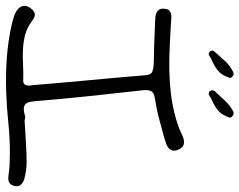

<svg xmlns="http://www.w3.org/2000/svg" viewBox="-318 -732 824 661"><g transform="rotate(90 94.5 -401.0)"><path d="M-206.1 -96.7Q-196.3 -108.4 -185.5 -108.4Q-176.8 -108.4 -164.1 -98.6Q-140.6 -81.1 -115.2 -74.7Q-89.8 -68.4 -64 -67.4Q-38.1 -66.4 -11.7 -67.9Q14.6 -69.3 41 -68.4Q48.8 -68.4 52.2 -71.3Q55.7 -74.2 57.1 -79.6Q58.6 -85 58.1 -90.8Q57.6 -96.7 56.6 -101.6Q48.8 -199.2 39.6 -295.4Q30.3 -391.6 22.5 -489.3Q20.5 -508.8 10.7 -512.7Q1 -516.6 -13.7 -517.6Q-50.8 -518.6 -87.4 -519.5Q-124 -520.5 -161.1 -522.5Q-168.9 -522.5 -177.7 -523.4Q-186.5 -524.4 -193.4 -527.8Q-200.2 -531.2 -204.1 -538.1Q-208 -544.9 -206.1 -556.6Q-205.1 -567.4 -199.7 -571.8Q-194.3 -576.2 -187.5 -577.6Q-180.7 -579.1 -172.9 -578.1Q-165 -577.1 -157.2 -577.1Q-122.1 -575.2 -86.4 -573.2Q-50.8 -571.3 -14.6 -571.3Q32.2 -571.3 79.6 -576.2Q127 -581.1 173.8 -594.7Q184.6 -598.6 194.8 -601.6Q205.1 -604.5 214.8 -609.4Q224.6 -614.3 234.4 -618.2Q244.1 -622.1 252.9 -622.1Q271.5 -622.1 279.3 -600.6Q284.2 -587.9 280.8 -579.6Q277.3 -571.3 270 -566.4Q262.7 -561.5 252.4 -558.6Q242.2 -555.7 233.4 -552.7Q202.1 -543.9 170.4 -535.6Q138.7 -527.3 106.4 -522.5Q84 -519.5 78.1 -510.3Q72.3 -501 74.2 -480.5Q85 -385.7 94.7 -292.5Q104.5 -199.2 112.3 -104.5Q114.3 -84 121.1 -77.1Q127.9 -70.3 137.7 -70.3Q148.4 -70.3 158.7 -73.7Q168.9 -77.1 176.8 -73.2Q216.8 -75.2 252.4 -77.6Q288.1 -80.1 324.2 -80.1Q338.9 -80.1 354 -77.6Q369.1 -75.2 382.8 -71.3Q393.6 -67.4 400.4 -59.1Q407.2 -50.8 403.3 -37.1Q400.4 -24.4 391.1 -20Q381.8 -15.6 369.1 -17.6Q349.6 -20.5 329.6 -21.5Q309.6 -22.5 290 -22.5Q237.3 -22.5 185.5 -17.1Q133.8 -11.7 81.1 -9.8Q19.5 -7.8 -40 -12.2Q-99.6 -16.6 -158.2 -30.3Q-169.9 -33.2 -181.6 -37.1Q-193.4 -41 -203.1 -48.8Q-215.8 -58.6 -216.3 -71.3Q-216.8 -84 -206.1 -96.7ZM165 -787.1Q169.9 -782.2 168 -777.8Q166 -773.4 164.1 -768.6Q158.2 -753.9 149.9 -745.1Q141.6 -736.3 131.3 -730Q121.1 -723.6 109.9 -718.8Q98.6 -713.9 88.9 -707Q78.1 -707 76.2 -712.9Q72.3 -718.8 77.1 -727.5Q93.8 -745.1 109.9 -762.7Q126 -780.3 146.5 -791Q156.2 -795.9 165 -787.1ZM28.3 -787.1Q33.2 -782.2 31.2 -777.8Q29.3 -773.4 27.3 -768.6Q21.5 -753.9 13.2 -745.1Q4.9 -736.3 -5.4 -730Q-15.6 -723.6 -26.9 -718.8Q-38.1 -713.9 -47.9 -707Q-56.6 -707 -60.5 -712.9Q-64.5 -720.7 -58.6 -727.5Q-43 -745.1 -26.9 -762.7Q-10.7 -780.3 10.7 -791Q20.5 -795.9 28.3 -787.1Z"/></g></svg>

Font: Scriphy
Style: Regular
Weight: 400
Designer: Ala M. Lockhart
Foundry: Ala M. Lockhart
Version: Version 1.0 2021